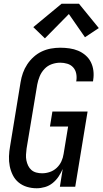

<svg xmlns="http://www.w3.org/2000/svg" viewBox="-20 -998 548 1026"><path d="M176 8Q149 8 124 0.5Q99 -7 79.5 -23Q60 -39 48.5 -62Q37 -85 32 -110.5Q27 -136 28 -163Q29 -190 34 -217L90 -559Q94 -584 102.5 -608Q111 -632 125.5 -654Q140 -676 160 -694Q180 -712 203.5 -723Q227 -734 252 -738.5Q277 -743 302 -743Q327 -743 351.5 -739.5Q376 -736 397.5 -727Q419 -718 437 -702.5Q455 -687 465.5 -666Q476 -645 479 -620.5Q482 -596 478 -571Q478 -569 477.5 -567Q477 -565 477 -563H387Q387 -564 387.5 -565Q388 -566 388 -567Q391 -587 387 -606Q383 -625 370.5 -638.5Q358 -652 339.5 -657.5Q321 -663 302 -663Q279 -663 256.5 -655Q234 -647 217.5 -629.5Q201 -612 192 -590Q183 -568 179 -546L122 -204Q120 -188 119 -172Q118 -156 121 -141Q124 -126 130.5 -112.5Q137 -99 148 -89.5Q159 -80 174 -76Q189 -72 205 -72Q226 -72 246.5 -79Q267 -86 283 -101Q299 -116 308 -135.5Q317 -155 320 -176L344 -322H247L260 -402H448L382 0H300L315 -95Q306 -74 293 -54.5Q280 -35 261.5 -20Q243 -5 220.5 1.5Q198 8 176 8ZM220 -793 158 -853 309 -978H402L508 -848L434 -799L348 -923Z"/></svg>

Font: Iosevka Curly Medium Oblique
Style: Regular
Weight: 500
Italic angle: -9°
Monospace: yes
Designer: Belleve Invis
Foundry: Belleve Invis
Version: Version 11.1.0; ttfautohint (v1.8.3)